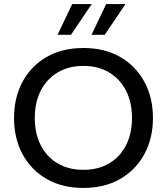

<svg xmlns="http://www.w3.org/2000/svg" viewBox="-20 -914 820 944"><path d="M390 10Q285 10 208.5 -34.5Q132 -79 90.5 -156.5Q49 -234 49 -334Q49 -434 90.5 -511.5Q132 -589 208.5 -633.5Q285 -678 390 -678Q495 -678 571.5 -633.5Q648 -589 690 -511.5Q732 -434 732 -334Q732 -234 690 -156.5Q648 -79 571.5 -34.5Q495 10 390 10ZM390 -79Q463 -79 517 -111Q571 -143 600 -200.5Q629 -258 629 -334Q629 -410 600 -467.5Q571 -525 517 -557.5Q463 -590 390 -590Q317 -590 263 -557.5Q209 -525 180 -467.5Q151 -410 151 -334Q151 -258 180 -200.5Q209 -143 263 -111Q317 -79 390 -79ZM430 -743 502 -894H597L495 -743ZM263 -743 335 -894H431L329 -743Z"/></svg>

Font: Gantari Medium
Style: Regular
Weight: 500
Designer: Anugrah Pasau
Foundry: Lafontype
Version: Version 1.000; ttfautohint (v1.8.4.7-5d5b)